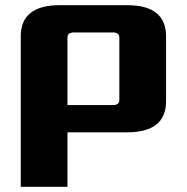

<svg xmlns="http://www.w3.org/2000/svg" viewBox="-20 -510 720 740"><path d="M60 210V-370Q60 -490 210 -490H470Q620 -490 620 -370V-120Q620 0 470 0H240V210ZM240 -105H415Q440 -105 440 -125V-365Q440 -385 415 -385H265Q240 -385 240 -365Z"/></svg>

Font: Xolonium
Style: Bold
Weight: 700
Designer: Severin Meyer
Version: Version 4.2